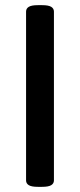

<svg xmlns="http://www.w3.org/2000/svg" viewBox="-20 -722 309 744"><path d="M127 2Q102 2 91.5 -4.5Q81 -11 81 -23V-677Q81 -689 91.5 -695.5Q102 -702 127 -702H143Q168 -702 178.5 -695.5Q189 -689 189 -677V-23Q189 -11 178.5 -4.5Q168 2 143 2Z"/></svg>

Font: Asap Semi Condensed Medium
Style: Regular
Weight: 500
Width: 4
Designer: Pablo Cosgaya
Foundry: Omnibus-Type
Version: Version 3.001; ttfautohint (v1.8.4.7-5d5b)